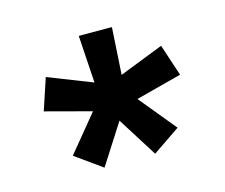

<svg xmlns="http://www.w3.org/2000/svg" viewBox="-68 -789 686 585"><g transform="rotate(-15 275.0 -496.0)"><path d="M195 -292 111 -352 205.5 -467 60.5 -505.5 93.5 -605 232.5 -550.5 223 -700H327.5L318.5 -551.5L457.5 -606L490.5 -506L346 -468L441.5 -352L355 -293L276 -418.5Z"/></g></svg>

Font: Geologica Roman
Style: Regular
Weight: 400
Designer: Sindre Bremnes, Frode Helland
Foundry: Monokrom Skriftforlag AS
Version: Version 1.010;gftools[0.9.28]